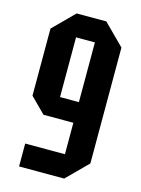

<svg xmlns="http://www.w3.org/2000/svg" viewBox="-108 -763 607 826"><g transform="rotate(15 195.0 -350.0)"><path d="M261 -700 353 -608V-92L261 0H60V-102H237V-242H104L37 -309V-608L129 -700ZM237 -600H153V-334H237Z"/></g></svg>

Font: Tektur Condensed Medium
Style: Regular
Weight: 500
Width: 3
Designer: Adam Jagosz
Foundry: Adam Jagosz
Version: Version 1.005;gftools[0.9.30]